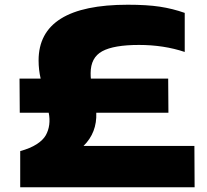

<svg xmlns="http://www.w3.org/2000/svg" viewBox="-20 -796 878 816"><path d="M144 -539.1Q144 -775.9 522.9 -775.9Q604.5 -775.9 659.2 -767.6Q713.9 -759.3 765.1 -741.2V-575.2Q675.8 -605 570.8 -605Q463.4 -605 414.3 -578.1Q365.2 -551.3 365.2 -484.9Q365.2 -469.7 366.2 -461.9H694.8L695.8 -316.9H389.2Q392.6 -232.4 335 -175.8H806.2L807.1 0H65.9V-153.8Q108.4 -165.5 135.5 -182.9Q162.6 -200.2 174.3 -220.7Q186 -241.2 189.2 -265.9Q192.4 -290.5 187 -316.9H64L63 -461.9H152.8Q144 -499.5 144 -539.1Z"/></svg>

Font: Mattone
Style: Bold
Weight: 700
Width: 6
Designer: Nunzio Mazzaferro
Foundry: Collletttivo
Version: Version 2.000;Glyphs 3.2 (3217)